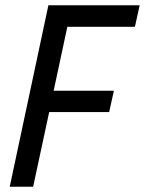

<svg xmlns="http://www.w3.org/2000/svg" viewBox="-20 -710 551 730"><path d="M17 0 164 -690H511L493 -608H236L184 -365H413L395 -284H167L106 0Z"/></svg>

Font: Radio Canada Condensed
Style: Italic
Weight: 400
Width: 3
Italic angle: -12°
Designer: Charles Daoud, Etienne Aubert Bonn, Alexandre Saumier Demers, Jacques Le Bailly
Foundry: Radio-Canada
Version: Version 2.104; ttfautohint (v1.8.4.7-5d5b);gftools[0.9.28.de